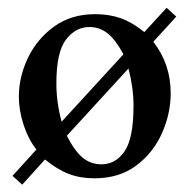

<svg xmlns="http://www.w3.org/2000/svg" viewBox="-20 -453 493 502"><path d="M440.9 -409.7 380.9 -343.8Q426.3 -285.2 426.3 -209.5Q426.3 -156.2 403.6 -105Q380.9 -53.7 336.4 -20.3Q292 13.2 226.6 13.2Q189.5 13.2 159.2 1.5Q128.9 -10.3 97.7 -36.1L38.1 29.8L12.7 6.8L75.2 -62Q54.2 -88.4 41.7 -126.5Q29.3 -164.6 29.3 -200.2Q29.3 -252 53 -301.5Q76.7 -351.1 121.3 -383.5Q166 -416 229 -416Q265.6 -416 295.9 -405.3Q326.2 -394.5 357.4 -369.1L415.5 -432.6ZM302.7 -311Q282.7 -348.6 261.7 -365.5Q240.7 -382.3 213.9 -382.3Q177.7 -382.3 152.6 -349.6Q127.4 -316.9 127.4 -234.9Q127.4 -185.1 141.1 -134.8ZM329.1 -176.8Q329.1 -223.1 315.9 -273.9L154.8 -98.1Q174.8 -58.6 195.8 -41Q216.8 -23.4 245.6 -23.4Q282.2 -23.4 305.7 -57.4Q329.1 -91.3 329.1 -176.8Z"/></svg>

Font: Scheherazade New Medium
Style: Regular
Weight: 500
Designer: SIL International
Foundry: SIL International
Version: Version 4.000